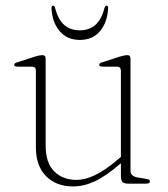

<svg xmlns="http://www.w3.org/2000/svg" viewBox="-20 -660 603 690"><path d="M414.5 -29.5V-79V-83.5V-404.5Q414.5 -412.5 411 -416.5Q407.5 -420.5 399 -420.5H349.5Q342.5 -420.5 339.5 -422.2Q336.5 -424 336.5 -427Q336.5 -430 339.2 -432.5Q342 -435 348.5 -436.5L412 -457Q421.5 -459.5 427.5 -460.8Q433.5 -462 437 -462Q443.5 -462 446.2 -458.8Q449 -455.5 449 -448.5V-46Q449 -36.5 455.5 -30.5Q462 -24.5 473.5 -22.5L503.5 -17.5Q511 -16.5 515 -14.5Q519 -12.5 519 -8Q519 -4.5 515.5 -2.2Q512 0 505.5 0H441.5Q426 0 420.2 -5.8Q414.5 -11.5 414.5 -29.5ZM109 -130V-404.5Q109 -412.5 105.8 -416.5Q102.5 -420.5 93.5 -420.5H44.5Q37 -420.5 34 -422.2Q31 -424 31 -427Q31 -430 33.8 -432.5Q36.5 -435 43.5 -436.5L107 -457Q116 -459.5 122.2 -460.8Q128.5 -462 132 -462Q138 -462 141 -458.8Q144 -455.5 144 -448.5V-137Q144 -75 174.8 -44.2Q205.5 -13.5 255 -13.5Q285.5 -13.5 321.2 -30.5Q357 -47.5 402 -85.5L426 -106L439 -94L413 -72Q360.5 -27 321 -8.5Q281.5 10 242.5 10Q182 10 145.5 -27Q109 -64 109 -130ZM267 -551Q300 -551 322.2 -570Q344.5 -589 355.5 -631.5Q358 -639.5 362.5 -639.5Q365 -639.5 367 -637.5Q369 -635.5 368.5 -630.5Q366 -580 339.5 -548.2Q313 -516.5 267 -516.5Q221 -516.5 194.2 -548.2Q167.5 -580 165 -630.5Q165 -635.5 167 -637.5Q169 -639.5 171 -639.5Q176 -639.5 178 -631.5Q189 -589 211.2 -570Q233.5 -551 267 -551Z"/></svg>

Font: Fraunces Thin
Style: Regular
Weight: 250
Version: Version 1.000;[b76b70a41]